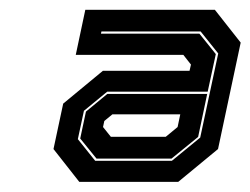

<svg xmlns="http://www.w3.org/2000/svg" viewBox="-20 -726 506 388"><path d="M140.2 -358.5 88.1 -424.8 107.7 -516.6 187.9 -582.9H363L365.9 -595.5L350.5 -615.1H133.1L152.4 -706.2H414.2L466.4 -639.9L420.6 -424.8L340.2 -358.5ZM175 -405.5 142.1 -446.1 153.7 -500.5 196.9 -536.2H398.7L380.4 -449.3L326.6 -405.5ZM172.4 -401H327.3L384.6 -448L421 -618L385.5 -662.4H185L184 -657.9H383L416.1 -616.7L399.7 -540.7H196.6L149.6 -502.1L137.3 -444.8ZM204 -449.6H315L338.9 -469.3L344.3 -495H207.2L190.8 -481.5L188.2 -469.3Z"/></svg>

Font: Tourney ExtraBold
Style: Italic
Weight: 800
Italic angle: -12°
Version: Version 1.015